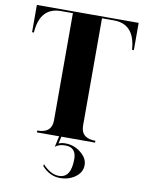

<svg xmlns="http://www.w3.org/2000/svg" viewBox="-95 -731 776 1016"><g transform="rotate(10 293.0 -223.5)"><path d="M151.4 -654.3Q38.1 -654.3 29.3 -517.6H19.5V-664.1H566.4V-517.6H556.6Q547.9 -654.3 435.1 -654.3H371.1V-78.1Q371.1 -9.8 449.2 -9.8V0H268.1L259.3 38.1Q274.4 31.2 296.4 31.2Q348.6 31.2 388.7 69.3Q415.5 95.2 415.5 127Q415.5 169.9 372.6 196.8Q340.3 216.8 298.8 216.8Q243.2 216.8 201.2 169.9L202.6 159.2Q246.1 206.5 291 206.5Q356 206.5 356 105Q356 42 296.9 42Q263.2 42 243.2 58.6L256.3 0H136.7V-9.8Q214.8 -9.8 214.8 -78.1V-654.3Z"/></g></svg>

Font: spinweradC
Style: Bold
Weight: 700
Width: 7
Version: Version 0.3